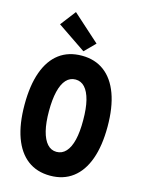

<svg xmlns="http://www.w3.org/2000/svg" viewBox="-141 -1049 844 1137"><g transform="rotate(15 281.0 -480.0)"><path d="M281.2 7.8Q199.7 7.8 143.1 -34.9Q86.4 -77.6 56.6 -159.9Q26.9 -242.2 26.9 -360.4Q26.9 -478.5 56.4 -560.5Q85.9 -642.6 142.6 -685.1Q199.2 -727.5 281.2 -727.5Q361.8 -727.5 418.7 -684.8Q475.6 -642.1 505.6 -560.1Q535.6 -478 535.6 -360.4Q535.6 -242.7 505.9 -160.4Q476.1 -78.1 419.2 -35.2Q362.3 7.8 281.2 7.8ZM281.2 -138.2Q315.4 -138.2 339.1 -164.1Q362.8 -189.9 374.8 -239.5Q386.7 -289.1 386.2 -360.4Q386.2 -432.1 373.8 -481.4Q361.3 -530.8 337.9 -556.2Q314.5 -581.5 281.2 -581.5Q247.1 -581.5 223.6 -555.9Q200.2 -530.3 188.2 -480.7Q176.3 -431.2 176.3 -360.4Q176.3 -289.1 188.7 -239.5Q201.2 -189.9 224.6 -164.1Q248 -138.2 281.2 -138.2ZM281.7 -754.9 106.9 -873.5 179.2 -967.8 345.2 -818.8Z"/></g></svg>

Font: Reddit Mono ExtraBold
Style: Regular
Weight: 800
Monospace: yes
Designer: Stephen Hutchings
Foundry: Reddit
Version: Version 1.014